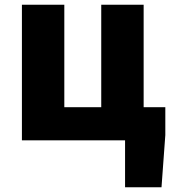

<svg xmlns="http://www.w3.org/2000/svg" viewBox="-20 -589 727 806"><path d="M505 0H72V-569H250V-139H405V-569H583V-139H674V-22L658 197H505Z"/></svg>

Font: Merged Yaku Han JP Black
Style: Regular
Weight: 900
Designer: Ryoko NISHIZUKA 西塚涼子 (kana, bopomofo & ideographs); Paul D. Hunt (Latin, Greek & Cyrillic); Sandoll Communications 산돌커뮤니
Foundry: Adobe
Version: Version 2.004